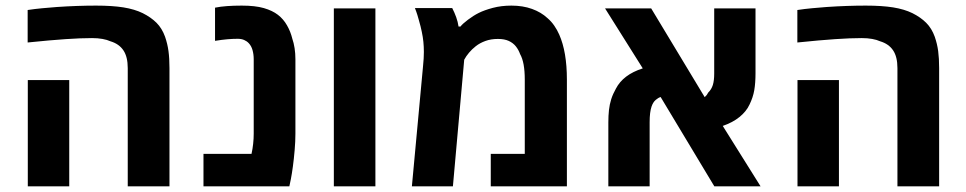

<svg xmlns="http://www.w3.org/2000/svg" viewBox="-20 -661 3427 681"><path d="M433.1 0V-419.4Q433.1 -459.5 417.7 -482.4Q402.3 -505.4 371.6 -514.6Q359.9 -520 343.5 -522.9Q327.1 -525.9 306.6 -525.9Q266.1 -525.9 212.4 -522.2Q158.7 -518.6 78.1 -510.3V-625.5Q104 -629.4 129.9 -631.8Q155.8 -634.3 182.1 -636.2Q218.8 -638.7 253.4 -639.9Q288.1 -641.1 320.8 -641.1Q377.9 -641.1 417.7 -634.8Q457.5 -628.4 486.3 -614.3Q515.6 -599.6 535.2 -580.1Q554.7 -560.5 565.4 -530.8Q574.2 -505.4 577.6 -479.7Q581.1 -454.1 581.1 -419.4V0ZM78.6 0V-377H225.6V0Z M701.7 0V-115.2H872.1Q876 -132.8 877.9 -150.9Q879.9 -168.9 879.9 -187V-450.7Q879.9 -468.3 875.7 -483.2Q871.6 -498 862.3 -507.8Q855.5 -515.1 845.7 -519.3Q835.9 -523.4 823.2 -523.4Q805.2 -523.4 785.9 -521.7Q766.6 -520 742.7 -516.1V-633.8Q761.7 -637.7 785.4 -639.4Q809.1 -641.1 837.4 -641.1Q885.3 -641.1 915.8 -632.3Q946.3 -623.5 965.8 -608.4Q985.4 -593.3 998 -571Q1010.7 -548.8 1016.6 -524.4Q1022 -508.8 1024.9 -490.2Q1027.8 -471.7 1027.8 -450.7V-187Q1027.8 -159.2 1025.1 -128.4Q1022.5 -97.7 1018.8 -70.3Q1015.1 -43 1011.7 -25.9L1006.3 0Z M1164.1 0V-631.3H1311.5V0Z M1440.9 0 1480.5 -426.8Q1481.9 -441.9 1482.7 -453.6Q1483.4 -465.3 1483.4 -476.6Q1483.4 -495.1 1481.7 -512.5Q1480 -529.8 1476.1 -547.9Q1474.6 -556.6 1471.7 -567.4Q1468.8 -578.1 1465.8 -589.1Q1462.9 -600.1 1460.4 -607.9Q1458.5 -614.3 1456.3 -620.1Q1454.1 -626 1451.7 -632.3H1584Q1592.3 -616.2 1598.1 -599.9Q1604 -583.5 1606.4 -566.9H1613.3Q1620.1 -576.2 1639.9 -591.1Q1659.7 -606 1678.2 -615.2Q1697.8 -625 1728 -633.1Q1758.3 -641.1 1793.9 -641.1Q1834.5 -641.1 1866.9 -629.4Q1899.4 -617.7 1921.9 -596.7Q1936 -584.5 1946 -569.8Q1956.1 -555.2 1963.4 -538.6Q1977.1 -507.8 1983.9 -467.8Q1990.7 -427.7 1990.7 -378.9V0H1720.7V-115.2H1841.3V-378.9Q1841.3 -409.2 1837.2 -431.9Q1833 -454.6 1824.7 -469.2Q1819.3 -484.4 1809.6 -496.6Q1799.8 -508.8 1784.4 -515.9Q1769 -522.9 1746.1 -522.9Q1721.2 -522.9 1701.4 -515.6Q1681.6 -508.3 1667.5 -497.1Q1653.8 -486.3 1643.6 -474.1Q1633.3 -461.9 1626.5 -449.2L1586.4 0Z M2137.7 0V-226.6Q2137.7 -250.5 2139.9 -270.5Q2142.1 -290.5 2147.9 -309.1Q2153.8 -327.6 2164.6 -346.7Q2177.2 -371.1 2200.9 -389.2Q2224.6 -407.2 2259.8 -418.5L2126 -631.3H2289.6L2479.5 -316.4Q2483.4 -319.8 2486.6 -324Q2489.7 -328.1 2492.2 -333Q2503.4 -343.8 2508.3 -359.4Q2513.2 -375 2513.2 -400.4V-631.3H2659.7V-401.4Q2659.7 -366.7 2655.3 -341.1Q2650.9 -315.4 2638.2 -289.6Q2627 -265.6 2603 -246.1Q2579.1 -226.6 2543.5 -214.4L2677.7 0H2513.7L2323.2 -316.9Q2314.9 -314.5 2305.7 -306.6Q2296.4 -298.8 2291 -283.2Q2284.2 -263.2 2284.2 -227.5V0Z M3163.1 0V-419.4Q3163.1 -459.5 3147.7 -482.4Q3132.3 -505.4 3101.6 -514.6Q3089.8 -520 3073.5 -522.9Q3057.1 -525.9 3036.6 -525.9Q2996.1 -525.9 2942.4 -522.2Q2888.7 -518.6 2808.1 -510.3V-625.5Q2834 -629.4 2859.9 -631.8Q2885.7 -634.3 2912.1 -636.2Q2948.7 -638.7 2983.4 -639.9Q3018.1 -641.1 3050.8 -641.1Q3107.9 -641.1 3147.7 -634.8Q3187.5 -628.4 3216.3 -614.3Q3245.6 -599.6 3265.1 -580.1Q3284.7 -560.5 3295.4 -530.8Q3304.2 -505.4 3307.6 -479.7Q3311 -454.1 3311 -419.4V0ZM2808.6 0V-377H2955.6V0Z"/></svg>

Font: Wonky
Style: Regular
Weight: 400
Designer: Monotype Design Team
Foundry: Monotype Imaging Inc.
Version: Version 3.000